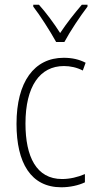

<svg xmlns="http://www.w3.org/2000/svg" viewBox="-20 -850 406 814"><path d="M218 -672H253C277 -717 319 -780 351 -822V-830H327C292 -789 263 -752 235 -710C209 -751 174 -798 145 -830H121V-822C149 -786 192 -719 218 -672ZM240 -56C276 -56 313 -64 340 -77V-112C310 -99 276 -91 243 -91C134 -91 88 -186 88 -326C88 -484 149 -570 251 -570C278 -570 306 -564 331 -551L343 -584C316 -598 286 -605 250 -605C125 -605 50 -503 50 -325C50 -159 111 -56 240 -56Z"/></svg>

Font: Noto Sans Malayalam UI Condensed ExtraLight
Style: Regular
Weight: 200
Width: 3
Designer: Jelle Bosma - Monotype Design Team
Foundry: Monotype Imaging Inc.
Version: Version 2.104